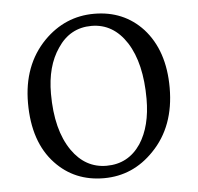

<svg xmlns="http://www.w3.org/2000/svg" viewBox="-44 -573 651 632"><g transform="rotate(-5 281.5 -257.0)"><path d="M275 14Q178 14 115 -53Q47 -125 47 -254Q47 -379 123 -457Q193 -528 289 -528Q387 -528 450 -460Q516 -387 516 -264Q516 -136 440 -58Q371 14 275 14ZM287 -26Q359 -26 400 -87Q437 -144 437 -234Q437 -352 393 -421Q349 -489 277 -489Q206 -489 165 -427Q125 -369 125 -278Q125 -158 173 -89Q217 -26 287 -26Z"/></g></svg>

Font: GenRyuMin TW R
Style: Regular
Weight: 400
Version: Version 1.501;PS 1;hotconv 16.6.51;makeotf.lib2.5.65220